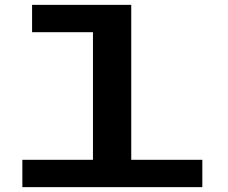

<svg xmlns="http://www.w3.org/2000/svg" viewBox="-20 -770 940 790"><path d="M72 0V-112.5H362.5V-637.5H112V-750H520V-112.5H812.5V0Z"/></svg>

Font: Trispace Expanded SemiBold
Style: Regular
Weight: 600
Width: 7
Designer: Tyler Finck
Foundry: Etcetera Type Company
Version: Version 1.210; ttfautohint (v1.8.3)